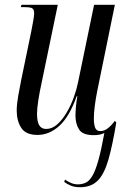

<svg xmlns="http://www.w3.org/2000/svg" viewBox="-20 -556 526 804"><path d="M315 228Q293 228 277 221.5Q261 215 249 206L252 196Q262 203 276 209.5Q290 216 306 216Q324 216 339 209Q354 202 367 180Q380 158 392 115Q404 72 417 1Q399 10 373 10Q326 10 311 -14Q296 -38 296 -72Q296 -86 298 -109.5Q300 -133 304 -153H301Q271 -68 229 -29.5Q187 9 137 9Q88 9 69 -20.5Q50 -50 50 -93Q50 -119 56.5 -156Q63 -193 69 -222L111 -425Q116 -450 119.5 -470.5Q123 -491 123 -500Q123 -515 116 -520.5Q109 -526 84 -526H67L70 -536H222L153 -203Q146 -172 140.5 -136.5Q135 -101 135 -80Q135 -46 144.5 -31Q154 -16 173 -16Q198 -16 219.5 -35Q241 -54 259 -84.5Q277 -115 289 -148.5Q301 -182 307 -212L374 -536H461L387 -174Q381 -144 377 -113.5Q373 -83 373 -60Q373 -35 378.5 -21Q384 -7 400 -7Q417 -7 432.5 -19.5Q448 -32 461 -50L467 -43Q451 53 434 112.5Q417 172 389.5 200Q362 228 315 228Z"/></svg>

Font: Noto Serif Display ExtraCondensed
Style: Italic
Weight: 400
Width: 2
Italic angle: -12°
Designer: Monotype Design Team
Foundry: Monotype Imaging Inc.
Version: Version 2.009